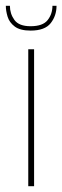

<svg xmlns="http://www.w3.org/2000/svg" viewBox="-27 -639 214 659"><path d="M70 -470H90V0H70ZM78 -534Q42 -534 23.5 -548Q5 -562 -1 -582Q-7 -602 -7 -619H7Q7 -592 22.5 -570.5Q38 -549 78 -549Q120 -549 136.5 -570Q153 -591 153 -619H167Q167 -585 147 -559.5Q127 -534 78 -534Z"/></svg>

Font: Smooch Sans Thin Thin
Style: Regular
Weight: 250
Version: Version 1.010